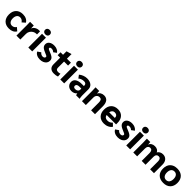

<svg xmlns="http://www.w3.org/2000/svg" viewBox="624 -2823 4946 4946"><g transform="rotate(45 3097.5 -350.0)"><path d="M25 -250Q25 -371 92.5 -440.5Q160 -510 279 -510Q351 -510 404.5 -483.5Q458 -457 485 -408L400 -334Q381 -366 351 -384Q321 -402 286 -402Q230 -402 198 -361.5Q166 -321 166 -250Q166 -179 198 -138.5Q230 -98 286 -98Q321 -98 351 -116Q381 -134 400 -166L485 -92Q458 -43 404.5 -16.5Q351 10 279 10Q160 10 92.5 -59.5Q25 -129 25 -250Z M548 -378Q548 -463 545 -500H680Q684 -461 684 -412V-402H688Q707 -451 756.5 -480.5Q806 -510 870 -510Q883 -510 901 -507V-396Q899 -397 881 -397Q830 -397 786 -371Q742 -345 716 -302Q690 -259 690 -209V0H548Z M963 -629Q963 -666 987.5 -688Q1012 -710 1052 -710Q1092 -710 1116.5 -688Q1141 -666 1141 -629Q1141 -592 1116.5 -570Q1092 -548 1052 -548Q1012 -548 987.5 -570Q963 -592 963 -629ZM981 -500H1123V0H981Z M1217 -89 1305 -149Q1323 -124 1350 -109.5Q1377 -95 1405 -95Q1436 -95 1456 -110Q1476 -125 1476 -148Q1476 -160 1470.5 -167.5Q1465 -175 1449 -183Q1433 -191 1398 -205Q1304 -242 1266.5 -278.5Q1229 -315 1229 -369Q1229 -433 1281 -471.5Q1333 -510 1419 -510Q1478 -510 1524.5 -488.5Q1571 -467 1601 -426L1519 -365Q1485 -405 1426 -405Q1399 -405 1384.5 -396Q1370 -387 1370 -371Q1370 -359 1376 -351.5Q1382 -344 1400.5 -334.5Q1419 -325 1463 -308Q1525 -284 1558 -262Q1591 -240 1604.5 -215.5Q1618 -191 1618 -155Q1618 -106 1591.5 -68.5Q1565 -31 1517 -10.5Q1469 10 1407 10Q1339 10 1288 -17Q1237 -44 1217 -89Z M1746 -150V-395H1655V-500H1746V-627L1884 -667H1888V-500H2034V-395H1888V-172Q1888 -132 1908 -113.5Q1928 -95 1970 -95Q2010 -95 2044 -108L2050 -12Q2000 10 1916 10Q1835 10 1790.5 -32Q1746 -74 1746 -150Z M2128 -629Q2128 -666 2152.5 -688Q2177 -710 2217 -710Q2257 -710 2281.5 -688Q2306 -666 2306 -629Q2306 -592 2281.5 -570Q2257 -548 2217 -548Q2177 -548 2152.5 -570Q2128 -592 2128 -629ZM2146 -500H2288V0H2146Z M2385 -151Q2385 -228 2447 -269Q2509 -310 2625 -310H2695V-330Q2695 -364 2673 -383Q2651 -402 2613 -402Q2568 -402 2526.5 -387Q2485 -372 2458 -346L2397 -427Q2440 -465 2498.5 -487.5Q2557 -510 2617 -510Q2719 -510 2778 -462.5Q2837 -415 2837 -333V-108Q2837 -84 2841 -51Q2845 -18 2850 0H2723Q2717 -14 2714 -25Q2711 -36 2709 -56H2707Q2651 10 2556 10Q2507 10 2468 -11Q2429 -32 2407 -68.5Q2385 -105 2385 -151ZM2695 -175V-217H2621Q2574 -217 2549 -200Q2524 -183 2524 -151Q2524 -124 2542 -109.5Q2560 -95 2594 -95Q2638 -95 2666.5 -117.5Q2695 -140 2695 -175Z M2935 -366Q2935 -455 2931 -500H3064Q3070 -454 3070 -413H3072Q3089 -456 3134.5 -483Q3180 -510 3236 -510Q3322 -510 3366 -452Q3410 -394 3410 -280V0H3268V-281Q3268 -341 3249 -368Q3230 -395 3188 -395Q3138 -395 3107.5 -361.5Q3077 -328 3077 -273V0H2935Z M3980 -198H3636Q3645 -153 3673.5 -131Q3702 -109 3751 -109Q3794 -109 3826 -123Q3858 -137 3890 -171L3966 -99Q3937 -50 3875.5 -20Q3814 10 3742 10Q3624 10 3557 -58.5Q3490 -127 3490 -248Q3490 -370 3557 -440Q3624 -510 3741 -510Q3853 -510 3916.5 -440.5Q3980 -371 3980 -249ZM3840 -299Q3840 -343 3813 -368.5Q3786 -394 3739 -394Q3697 -394 3670 -367.5Q3643 -341 3634 -293H3840Z M4054 -89 4142 -149Q4160 -124 4187 -109.5Q4214 -95 4242 -95Q4273 -95 4293 -110Q4313 -125 4313 -148Q4313 -160 4307.5 -167.5Q4302 -175 4286 -183Q4270 -191 4235 -205Q4141 -242 4103.5 -278.5Q4066 -315 4066 -369Q4066 -433 4118 -471.5Q4170 -510 4256 -510Q4315 -510 4361.5 -488.5Q4408 -467 4438 -426L4356 -365Q4322 -405 4263 -405Q4236 -405 4221.5 -396Q4207 -387 4207 -371Q4207 -359 4213 -351.5Q4219 -344 4237.5 -334.5Q4256 -325 4300 -308Q4362 -284 4395 -262Q4428 -240 4441.5 -215.5Q4455 -191 4455 -155Q4455 -106 4428.5 -68.5Q4402 -31 4354 -10.5Q4306 10 4244 10Q4176 10 4125 -17Q4074 -44 4054 -89Z M4531 -629Q4531 -666 4555.5 -688Q4580 -710 4620 -710Q4660 -710 4684.5 -688Q4709 -666 4709 -629Q4709 -592 4684.5 -570Q4660 -548 4620 -548Q4580 -548 4555.5 -570Q4531 -592 4531 -629ZM4549 -500H4691V0H4549Z M4805 -365Q4805 -466 4801 -500H4925Q4930 -463 4930 -413H4932Q4946 -458 4987.5 -484Q5029 -510 5087 -510Q5141 -510 5179.5 -487.5Q5218 -465 5230 -427Q5250 -465 5290.5 -487.5Q5331 -510 5380 -510Q5463 -510 5511 -456.5Q5559 -403 5559 -309V0H5418V-292Q5418 -340 5397 -367.5Q5376 -395 5340 -395Q5299 -395 5275.5 -367.5Q5252 -340 5252 -291V0H5112V-288Q5112 -338 5091.5 -366.5Q5071 -395 5035 -395Q4994 -395 4970 -366.5Q4946 -338 4946 -288V0H4805Z M5639 -250Q5639 -372 5708.5 -441Q5778 -510 5902 -510Q6026 -510 6095.5 -441Q6165 -372 6165 -250Q6165 -128 6095.5 -59Q6026 10 5902 10Q5778 10 5708.5 -59Q5639 -128 5639 -250ZM6023 -250Q6023 -323 5991 -364Q5959 -405 5902 -405Q5845 -405 5813 -364Q5781 -323 5781 -250Q5781 -177 5813 -136Q5845 -95 5902 -95Q5959 -95 5991 -136Q6023 -177 6023 -250Z"/></g></svg>

Font: Sarabun ExtraBold
Style: Regular
Weight: 800
Version: Version 1.000; ttfautohint (v1.6)